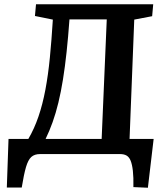

<svg xmlns="http://www.w3.org/2000/svg" viewBox="-20 -723 771 901"><path d="M12 157 20 -71H113Q141 -119 160.5 -176Q180 -233 193 -302Q206 -371 214 -452.5Q222 -534 228 -631L144 -648L149 -703H699L694 -647L610 -631L588 -71H701L674 158L606 155Q607 109 603.5 78.5Q600 48 593 31Q586 14 574 7Q562 0 543 0H168Q142 0 127 13.5Q112 27 102 61Q92 95 82 157ZM194 -71H457L481 -632H306Q300 -549 292.5 -479Q285 -409 275.5 -350Q266 -291 254 -241.5Q242 -192 227 -150Q212 -108 194 -71Z"/></svg>

Font: Literata 18pt SemiBold
Style: Italic
Weight: 600
Italic angle: -2°
Designer: Latin by Veronika Burian and Jose Scaglione. Greek by Irene Vlachou. Cyrillic by Vera Evstafieva
Foundry: TypeTogether
Version: Version 3.103;gftools[0.9.29]